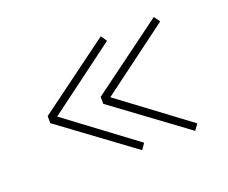

<svg xmlns="http://www.w3.org/2000/svg" viewBox="-74 -594 726 612"><g transform="rotate(-20 289.0 -288.0)"><path d="M509 -115.1 277 -288.2 509 -460.9 494.6 -481.1 248.7 -299.9V-276.1L494.6 -94.9ZM328.7 -115.1 96.7 -288.2 328.7 -460.9 314.7 -481.1 68.8 -299.9V-276.1L314.7 -94.9Z"/></g></svg>

Font: Arad-VF Thin Dots1
Style: Regular
Weight: 100
Designer: Mohammad Darvishi
Version: Version 1.000;August 30, 2024;FontCreator 15.0.0.2992 64-bit